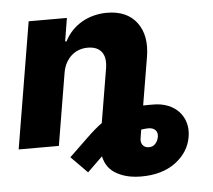

<svg xmlns="http://www.w3.org/2000/svg" viewBox="-51 -609 918 826"><g transform="rotate(-5 408.0 -196.0)"><path d="M10.7 0 101.6 -545.5H266.7L250.4 -445.3H256.4Q269.9 -471.6 289.2 -491.7Q308.6 -511.7 332.4 -525.2Q356.2 -538.7 383.5 -545.6Q410.9 -552.6 440 -552.6Q526.3 -552.6 568.5 -496.4Q610.8 -440 595.2 -347.7L560.7 -141.7Q571 -142 581.3 -142Q591.6 -142 602.3 -142H604Q638.8 -142 667.1 -130.9Q695.3 -119.7 714.1 -99.6Q733 -79.5 741.1 -51.8Q749.3 -24.1 744 8.9Q733 75.6 674.7 119Q616.8 161.9 527 161.9Q496.8 161.9 471.4 156.4Q446 150.9 422.6 138.5Q376.8 114.7 365.1 60.7L299.7 124.3L229.4 52.9L311.1 -25.6Q327.4 -41.5 343.8 -55.6Q360.1 -69.6 376.8 -82L415.5 -313.6Q423.3 -360.4 404.7 -385.3Q386 -410.2 344.1 -410.2Q323.9 -410.2 305.8 -403.4Q287.6 -396.7 273.6 -383.9Q259.6 -371.1 249.8 -352.8Q240.1 -334.5 236.2 -311.1L184.3 0ZM570.3 39.4Q586.3 39.4 597.3 28.2Q608.3 17 611.9 -1.4Q613.6 -11 611.7 -18.3Q609.7 -25.6 604.9 -30.7Q600.1 -35.9 593 -38.7Q585.9 -41.5 577.4 -41.9H573.9Q567.8 -41.9 560.2 -41.2Q552.6 -40.5 543.3 -39.1L537.3 -1.8Q534.4 16.3 543.7 27.9Q552.9 39.4 570.3 39.4Z"/></g></svg>

Font: Inter P Extra Bold
Style: Italic
Weight: 800
Italic angle: 9.39999°
Designer: Rasmus Andersson
Foundry: rsms
Version: Version 3.018;git-588b23468